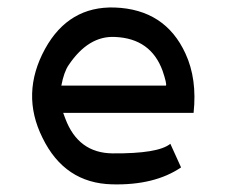

<svg xmlns="http://www.w3.org/2000/svg" viewBox="-20 -475 602 509"><path d="M142.6 -248H419.9Q422.9 -252 411.1 -287.1Q379.9 -373 285.2 -377Q214.8 -380.9 162.1 -302.7Q149.4 -284.2 142.6 -248ZM147.5 -175.8 153.3 -160.2Q187.5 -69.3 278.3 -68.4Q399.4 -67.4 431.6 -93.8L460 -31.2Q389.6 16.6 277.3 13.7Q151.4 10.7 92.8 -109.4Q34.2 -226.6 99.6 -345.7Q162.1 -459 284.2 -455.1Q418 -450.2 471.7 -333Q502.9 -265.6 493.2 -175.8Z"/></svg>

Font: Hopone
Style: Regular
Weight: 400
Foundry: SIL International (SIL)
Version: Version 1.00 September 3, 2015, initial release